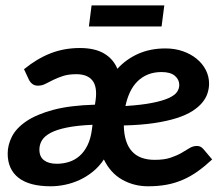

<svg xmlns="http://www.w3.org/2000/svg" viewBox="-20 -667 804 695"><path d="M579.1 -491.7Q612.8 -491.7 641.6 -481.7Q670.4 -471.7 691.7 -454.3Q712.9 -437 724.9 -413.8Q736.8 -390.6 736.8 -364.3Q736.8 -347.2 731.2 -329.6Q725.6 -312 712.2 -295.7Q698.7 -279.3 676.3 -264.9Q653.8 -250.5 619.4 -239.5Q585 -228.5 537.8 -221.4Q490.7 -214.4 428.2 -212.9Q428.7 -180.7 436.5 -157Q444.3 -133.3 458.5 -118.2Q472.7 -103 493.2 -95.7Q513.7 -88.4 539.6 -88.4Q574.7 -88.4 597.7 -96.2Q620.6 -104 637 -113.5Q653.3 -123 666 -130.9Q678.7 -138.7 693.4 -138.7Q706.1 -138.7 715.8 -127.9L748 -89.8Q720.7 -64.5 694.8 -46.1Q668.9 -27.8 641.1 -15.9Q613.3 -3.9 582.8 1.7Q552.2 7.3 516.1 7.3Q464.8 7.3 422.4 -16.6Q379.9 -40.5 356 -89.8Q338.9 -64 316.2 -45.7Q293.5 -27.3 268.1 -15.6Q242.7 -3.9 215.8 1.7Q189 7.3 163.6 7.3Q86.4 7.3 47.1 -23.4Q7.8 -54.2 7.8 -111.3Q7.8 -142.1 23.2 -172.6Q38.6 -203.1 75.2 -228Q111.8 -252.9 172.6 -269.3Q233.4 -285.6 323.7 -288.1L326.2 -305.2Q332.5 -353 314.5 -375.7Q296.4 -398.4 256.3 -398.4Q227.5 -398.4 207.8 -391.8Q188 -385.3 172.6 -377.7Q157.2 -370.1 144.5 -363.5Q131.8 -356.9 117.2 -356.9Q105 -356.9 96.9 -363.3Q88.9 -369.6 84.5 -378.9L66.9 -416.5Q114.3 -455.1 163.3 -474.1Q212.4 -493.2 269 -493.2Q323.7 -493.2 357.2 -473.1Q390.6 -453.1 404.8 -418Q436.5 -452.6 480.2 -472.2Q523.9 -491.7 579.1 -491.7ZM311.5 -647.5H574.7L564.9 -571.3H301.8ZM314.9 -215.3Q259.3 -212.9 222.2 -205.3Q185.1 -197.8 163.1 -186Q141.1 -174.3 131.8 -158.9Q122.6 -143.6 122.6 -125.5Q122.6 -99.6 139.4 -86.9Q156.2 -74.2 185.5 -74.2Q209 -74.2 230.2 -81.1Q251.5 -87.9 268.3 -102.8Q285.2 -117.7 296.6 -140.9Q308.1 -164.1 312.5 -196.8ZM564.9 -406.2Q537.6 -406.2 515.9 -397.5Q494.1 -388.7 477.8 -372.6Q461.4 -356.4 450.7 -333.7Q439.9 -311 434.1 -283.2Q493.7 -287.1 531.5 -294.7Q569.3 -302.2 591.1 -312.3Q612.8 -322.3 620.8 -334.2Q628.9 -346.2 628.9 -359.4Q628.9 -378.9 613 -392.6Q597.2 -406.2 564.9 -406.2Z"/></svg>

Font: Carlito
Style: Bold Italic
Weight: 700
Italic angle: -7°
Designer: Lukasz Dziedzic
Foundry: tyPoland Lukasz Dziedzic
Version: Version 1.104